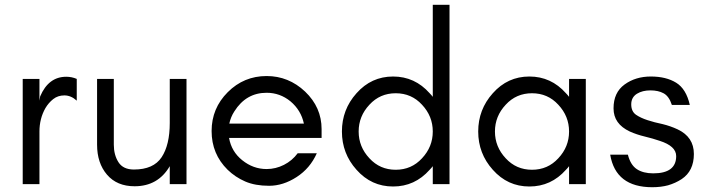

<svg xmlns="http://www.w3.org/2000/svg" viewBox="-20 -770 2947 803"><path d="M301 -349Q277 -371 249.5 -371Q222 -371 202.5 -355.5Q183 -340 170 -318Q145 -274 145 -220V0H75V-440H145V-349L148 -367Q183 -449 257 -449Q280 -449 301 -440Z M690 -75Q641 9 543 9Q469 9 427.5 -39.5Q386 -88 386 -165V-440H456V-165Q456 -122 475.5 -91.5Q495 -61 540 -61Q622 -61 656 -112.5Q690 -164 690 -256V-440H760V0H690Z M1325 -230V-193H938Q948 -136 993 -100Q1039 -63 1095 -63Q1133 -63 1167.5 -80.5Q1202 -98 1225 -129H1305Q1277 -66 1220.5 -29.5Q1164 7 1105.5 7Q1047 7 1005.5 -11Q964 -29 932 -60Q865 -126 865 -222Q865 -317 932.5 -384.5Q1000 -452 1095 -452Q1187 -452 1256 -387Q1325 -321 1325 -230ZM1251 -253Q1239 -309 1195 -346Q1151 -382 1095 -382Q1009 -382 960 -304Q945 -281 939 -253Z M1745 -332Q1701 -380 1635 -380Q1569 -380 1525 -332Q1480 -284 1480 -220Q1480 -156 1525 -108Q1569 -60 1635 -60Q1701 -60 1745 -108Q1790 -156 1790 -220Q1790 -284 1745 -332ZM1860 0H1790V-75Q1784 -67 1777 -60Q1715 10 1624 10Q1533 10 1471 -60Q1410 -128 1410 -220Q1410 -312 1471 -380Q1533 -450 1624 -450Q1715 -450 1777 -380Q1784 -373 1790 -365V-750H1860Z M2315 -332Q2271 -380 2205 -380Q2139 -380 2095 -332Q2050 -284 2050 -220Q2050 -156 2095 -108Q2139 -60 2205 -60Q2271 -60 2315 -108Q2360 -156 2360 -220Q2360 -284 2315 -332ZM2430 0H2360V-75Q2354 -67 2347 -60Q2285 10 2194 10Q2103 10 2041 -60Q1980 -128 1980 -220Q1980 -312 2041 -380Q2103 -450 2194 -450Q2285 -450 2347 -380Q2354 -373 2360 -365V-440H2430Z M2712 -45Q2808 -45 2808 -117Q2808 -159 2739 -181Q2710 -191 2676.5 -199Q2643 -207 2614 -220Q2580 -236 2563 -260Q2546 -284 2546 -317Q2546 -383 2592 -416.5Q2638 -450 2702 -450Q2766 -450 2808 -424Q2850 -398 2865 -331H2790Q2778 -368 2755 -380Q2733 -392 2700 -392Q2667 -392 2644 -378Q2620 -363 2620 -333.5Q2620 -304 2640 -290Q2659 -277 2688 -267.5Q2717 -258 2751 -251Q2784 -243 2814 -229Q2882 -197 2882 -126Q2882 -55 2831 -21Q2805 -4 2774 5Q2744 13 2708 13Q2555 13 2532 -123H2606Q2617 -80 2643.5 -62.5Q2670 -45 2712 -45Z"/></svg>

Font: Puffins on Iceburgs
Style: Regular
Weight: 400
Version: Version 1.0